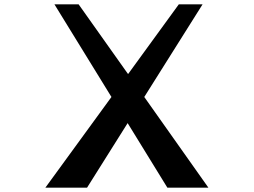

<svg xmlns="http://www.w3.org/2000/svg" viewBox="-20 -868 1175 889"><path d="M945 1H755L571 -298L383 1H190L496 -419L232 -848H344L573 -525L808 -848H918L648 -419Z"/></svg>

Font: OpenDyslexic
Style: Regular
Weight: 400
Designer: Abbie Gonzalez
Version: Version 0.920;hotconv 1.0.109;makeotfexe 2.5.65596